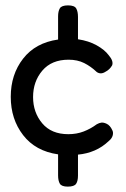

<svg xmlns="http://www.w3.org/2000/svg" viewBox="-20 -620 467 714"><path d="M232 74Q209 74 202.5 63Q196 52 196 32V-46Q112 -58 66 -117.5Q20 -177 20 -260Q20 -343 66 -402Q112 -461 196 -473V-559Q196 -578 202.5 -589Q209 -600 233 -600Q257 -600 263.5 -588.5Q270 -577 270 -557V-474Q310 -468 339.5 -451.5Q369 -435 384 -415Q403 -393 397 -377Q388 -361 372 -353Q355 -342 340 -352Q318 -373 293 -385.5Q268 -398 235 -398Q172 -398 137.5 -357.5Q103 -317 103 -259Q103 -202 137 -161.5Q171 -121 234 -121Q265 -121 291 -131Q317 -141 340 -158Q349 -163 357 -164Q365 -165 376 -160Q383 -157 388.5 -150.5Q394 -144 398 -135Q402 -127 399 -116Q396 -105 385 -96Q361 -73 332 -60.5Q303 -48 270 -45V33Q270 53 263 63.5Q256 74 232 74Z"/></svg>

Font: Fredoka
Style: Regular
Weight: 400
Designer: Ben Nathan
Foundry: Milena B. Brandão, Ben Nathan
Version: Version 2.001